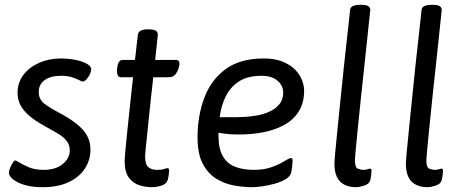

<svg xmlns="http://www.w3.org/2000/svg" viewBox="-20 -772 1928 798"><path d="M233 -529Q251 -529 273 -526.5Q295 -524 314.5 -518Q334 -512 346.5 -503.5Q359 -495 359 -483Q359 -474 353 -462Q347 -450 338.5 -441.5Q330 -433 325 -433Q319 -433 311 -438Q299 -444 280.5 -450.5Q262 -457 234 -457Q190 -457 165.5 -439Q141 -421 141 -390Q141 -359 164.5 -341Q188 -323 232 -300Q276 -276 303.5 -253Q331 -230 343.5 -205Q356 -180 356 -150Q356 -108 333.5 -72.5Q311 -37 266.5 -15.5Q222 6 157 6Q121 6 95 0Q69 -6 51.5 -15.5Q34 -25 25.5 -35Q17 -45 17 -53Q17 -62 22 -74Q27 -86 33 -95.5Q39 -105 43 -105Q45 -105 49 -103Q53 -101 58 -98Q72 -89 98 -77.5Q124 -66 161 -66Q211 -66 240.5 -90Q270 -114 270 -147Q270 -172 254.5 -189.5Q239 -207 214.5 -220.5Q190 -234 164 -249Q126 -270 101.5 -291Q77 -312 65 -335Q53 -358 53 -386Q53 -429 77.5 -461Q102 -493 143 -511Q184 -529 233 -529Z M598 -650Q619 -650 627.5 -644.5Q636 -639 636 -628L625 -523H710Q719 -523 722.5 -518.5Q726 -514 726 -504Q726 -502 722.5 -489Q719 -476 709.5 -463.5Q700 -451 681 -451H617Q617 -451 614.5 -428.5Q612 -406 608 -370.5Q604 -335 600 -294.5Q596 -254 592 -216.5Q588 -179 585.5 -153.5Q583 -128 583 -123Q583 -88 597 -77Q611 -66 631 -66Q654 -66 662.5 -69.5Q671 -73 676 -73Q683 -73 683 -64Q683 -63 682 -51.5Q681 -40 678 -27Q673 -8 652.5 -1Q632 6 610 6Q587 6 561 -1.5Q535 -9 516.5 -32.5Q498 -56 498 -104Q498 -112 500.5 -140Q503 -168 507 -207Q511 -246 515.5 -288.5Q520 -331 524 -368Q528 -405 530.5 -428Q533 -451 533 -451H483Q473 -451 469.5 -458.5Q466 -466 466 -478Q466 -484 467.5 -494.5Q469 -505 474 -514Q479 -523 491 -523H541L553 -628Q556 -650 594 -650Z M1076 -529Q1123 -529 1155.5 -515.5Q1188 -502 1207.5 -481.5Q1227 -461 1235.5 -438Q1244 -415 1244 -396Q1244 -344 1221.5 -308.5Q1199 -273 1160 -252Q1121 -231 1073 -222Q1025 -213 974 -213Q938 -213 912.5 -216.5Q887 -220 871 -224L888 -259V-210Q888 -154 906 -123Q924 -92 957 -79Q990 -66 1034 -66Q1079 -66 1111 -78Q1143 -90 1162.5 -102.5Q1182 -115 1189 -115Q1192 -115 1194 -113.5Q1196 -112 1196 -103Q1196 -102 1195.5 -95Q1195 -88 1194 -78Q1193 -68 1191 -58Q1188 -40 1168.5 -28Q1149 -16 1122 -8.5Q1095 -1 1069 2.5Q1043 6 1027 6Q990 6 950.5 -1.5Q911 -9 877 -30.5Q843 -52 822 -93Q801 -134 801 -201Q801 -290 829 -365Q857 -440 917.5 -484.5Q978 -529 1076 -529ZM1067 -457Q1009 -457 973 -433.5Q937 -410 918 -371Q899 -332 893 -285H964Q973 -285 995 -286Q1017 -287 1044.5 -291.5Q1072 -296 1097.5 -307Q1123 -318 1140 -337.5Q1157 -357 1157 -388Q1157 -416 1133.5 -436.5Q1110 -457 1067 -457Z M1481 -752Q1502 -752 1510.5 -746.5Q1519 -741 1519 -730Q1519 -730 1515.5 -698Q1512 -666 1506.5 -612.5Q1501 -559 1494 -494.5Q1487 -430 1480 -364.5Q1473 -299 1467.5 -243Q1462 -187 1458.5 -150Q1455 -113 1455 -107Q1455 -76 1467 -71Q1479 -66 1491 -66Q1500 -66 1507 -68.5Q1514 -71 1518 -71Q1524 -71 1524 -64Q1524 -63 1523.5 -53.5Q1523 -44 1520 -27Q1516 -8 1495 -1Q1474 6 1460 6Q1417 6 1393.5 -17.5Q1370 -41 1370 -92Q1370 -102 1373.5 -141Q1377 -180 1383 -237.5Q1389 -295 1395.5 -361Q1402 -427 1409 -492Q1416 -557 1422 -610.5Q1428 -664 1431.5 -696.5Q1435 -729 1435 -730Q1436 -742 1447 -747Q1458 -752 1477 -752Z M1778 -752Q1799 -752 1807.5 -746.5Q1816 -741 1816 -730Q1816 -730 1812.5 -698Q1809 -666 1803.5 -612.5Q1798 -559 1791 -494.5Q1784 -430 1777 -364.5Q1770 -299 1764.5 -243Q1759 -187 1755.5 -150Q1752 -113 1752 -107Q1752 -76 1764 -71Q1776 -66 1788 -66Q1797 -66 1804 -68.5Q1811 -71 1815 -71Q1821 -71 1821 -64Q1821 -63 1820.5 -53.5Q1820 -44 1817 -27Q1813 -8 1792 -1Q1771 6 1757 6Q1714 6 1690.5 -17.5Q1667 -41 1667 -92Q1667 -102 1670.5 -141Q1674 -180 1680 -237.5Q1686 -295 1692.5 -361Q1699 -427 1706 -492Q1713 -557 1719 -610.5Q1725 -664 1728.5 -696.5Q1732 -729 1732 -730Q1733 -742 1744 -747Q1755 -752 1774 -752Z"/></svg>

Font: Asap VF Beta
Style: Italic
Weight: 400
Italic angle: -6°
Designer: Pablo Cosgaya
Foundry: Pablo Cosgaya
Version: Version 1.007